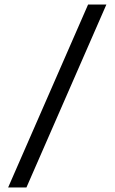

<svg xmlns="http://www.w3.org/2000/svg" viewBox="-20 -790 507 850"><path d="M16 40 370 -770H451L97 40Z"/></svg>

Font: M PLUS 2
Style: Regular
Weight: 400
Designer: Coji Morishita
Foundry: UNDERFOREST DESIGN
Version: Version 1.001